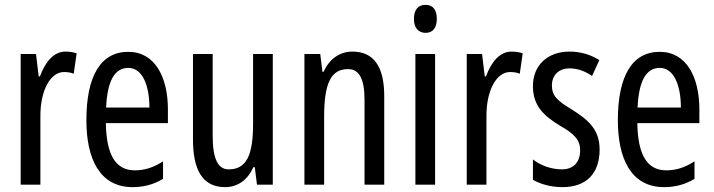

<svg xmlns="http://www.w3.org/2000/svg" viewBox="-20 -759 2934 789"><path d="M249 -547C202 -547 167 -507 144 -445H139L128 -537H65V0H146V-280C145 -385 186 -463 243 -463C258 -463 271 -461 283 -456L295 -540C279 -545 264 -547 249 -547Z M507 -546C394 -546 335 -447 335 -265C335 -109 388 10 525 10C571 10 612 -1 650 -24V-96C610 -70 573 -59 534 -59C455 -59 417 -123 415 -253H670V-309C670 -442 617 -546 507 -546ZM507 -480C567 -480 594 -405 594 -317H416C421 -428 452 -480 507 -480Z M1101 -537H1020V-251C1020 -123 994 -63 920 -63C875 -63 854 -107 854 -202V-537H773V-187C773 -67 808 10 905 10C956 10 998 -19 1021 -72H1027L1036 0H1101Z M1428 -547C1377 -547 1333 -517 1310 -464H1305L1296 -537H1231V0H1312V-279C1312 -417 1340 -475 1410 -475C1458 -475 1478 -432 1478 -348V0H1559V-364C1559 -488 1514 -547 1428 -547Z M1729 -739C1698 -739 1681 -719 1681 -681C1681 -645 1699 -624 1729 -624C1759 -624 1775 -645 1775 -681C1775 -718 1760 -739 1729 -739ZM1768 -537H1687V0H1768Z M2082 -547C2035 -547 2000 -507 1977 -445H1972L1961 -537H1898V0H1979V-280C1978 -385 2019 -463 2076 -463C2091 -463 2104 -461 2116 -456L2128 -540C2112 -545 2097 -547 2082 -547Z M2444 -144C2444 -226 2399 -265 2333 -307C2270 -345 2248 -365 2248 -408C2248 -450 2276 -478 2321 -478C2354 -478 2385 -466 2413 -447L2443 -512C2406 -535 2366 -547 2320 -547C2231 -547 2170 -491 2170 -406C2170 -323 2215 -283 2282 -242C2342 -208 2364 -183 2364 -141C2364 -92 2336 -63 2289 -63C2245 -63 2199 -80 2170 -104V-20C2200 -3 2242 10 2292 10C2388 10 2444 -45 2444 -144Z M2691 -546C2578 -546 2519 -447 2519 -265C2519 -109 2572 10 2709 10C2755 10 2796 -1 2834 -24V-96C2794 -70 2757 -59 2718 -59C2639 -59 2601 -123 2599 -253H2854V-309C2854 -442 2801 -546 2691 -546ZM2691 -480C2751 -480 2778 -405 2778 -317H2600C2605 -428 2636 -480 2691 -480Z"/></svg>

Font: Noto Sans Gujarati UI ExtraCondensed
Style: Regular
Weight: 400
Width: 2
Designer: Jelle Bosma - Monotype Design Team, Universal Thirst
Foundry: Monotype Imaging Inc.
Version: Version 2.106